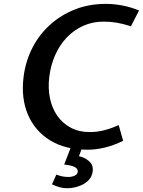

<svg xmlns="http://www.w3.org/2000/svg" viewBox="-20 -760 737 990"><path d="M432.5 12Q317 12 238.5 -36.2Q160 -84.5 124 -169.2Q88 -254 101.5 -363Q111.5 -443.5 146.5 -512.2Q181.5 -581 237.8 -632Q294 -683 366.8 -711.5Q439.5 -740 524.5 -740Q566.5 -740 609.5 -732Q652.5 -724 697 -706L655 -624.5Q613 -638 580.8 -643.2Q548.5 -648.5 514 -648.5Q457.5 -648.5 409.5 -627Q361.5 -605.5 324.8 -567.2Q288 -529 264.8 -476.8Q241.5 -424.5 234 -363Q227 -305.5 237.5 -254Q248 -202.5 275.2 -163.2Q302.5 -124 345 -101.5Q387.5 -79 444 -79Q478.5 -79 514.8 -87.8Q551 -96.5 592 -115L615 -34Q567 -10.5 520.8 0.8Q474.5 12 432.5 12ZM325 210.5Q308 210.5 289.2 205.8Q270.5 201 248 190.5L270.5 140.5Q288.5 147 303 149.8Q317.5 152.5 332.5 152.5Q350 152.5 364.5 146Q379 139.5 381 126Q382.5 109.5 364.5 100.8Q346.5 92 311 88.5L344 2.5L405 -2.5L387 45.5Q416 51 439 71Q462 91 458 123Q454.5 153 433.8 172.2Q413 191.5 383.8 201Q354.5 210.5 325 210.5Z"/></svg>

Font: Expletus Sans SemiBold
Style: Italic
Weight: 600
Italic angle: -7°
Version: Version 7.500